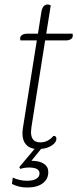

<svg xmlns="http://www.w3.org/2000/svg" viewBox="-20 -660 344 855"><path d="M304 -499Q303 -490 294.5 -485Q286 -480 272 -480H181L120 -94Q118 -78 118 -73Q118 -26 159 -26Q194 -26 218 -55Q226 -55 229 -50.5Q232 -46 231 -39Q229 -24 209.5 -11.5Q190 1 163 3L120 56Q155 56 175 69Q195 82 195 106Q195 138 170 156.5Q145 175 101 175Q64 175 33 159L37 131Q68 145 100 145Q126 145 141 136.5Q156 128 156 112Q156 86 109 86Q90 86 70 92L66 84L134 3Q108 -1 94 -18.5Q80 -36 80 -66Q80 -74 82 -90L144 -480H71Q69 -488 70 -491Q71 -500 79.5 -505Q88 -510 102 -510H149L164 -605Q169 -640 193 -640Q199 -640 206 -636L186 -510H303Q305 -502 304 -499Z"/></svg>

Font: Thasadith
Style: Italic
Weight: 400
Italic angle: -9°
Designer: Cadson Demak Co.,Ltd.
Foundry: Cadson Demak Co.,Ltd.
Version: Version 1.000; ttfautohint (v1.6)